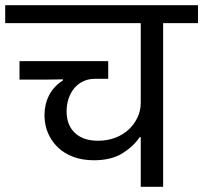

<svg xmlns="http://www.w3.org/2000/svg" viewBox="-40 -718 781 738"><path d="M501 -191H497Q473 -155 430 -128.5Q387 -102 321 -102Q277 -102 242 -115Q207 -128 182.5 -151.5Q158 -175 144.5 -206.5Q131 -238 131 -275Q131 -317 148.5 -351.5Q166 -386 202 -409V-413L137 -412H35V-483H376V-415H323Q300 -415 280 -405.5Q260 -396 246 -379.5Q232 -363 224 -340Q216 -317 216 -290Q216 -237 248 -207Q280 -177 337 -177Q373 -177 403 -188.5Q433 -200 454.5 -220Q476 -240 488.5 -266.5Q501 -293 501 -322V-629H-20V-698H721V-629H587V0H501Z"/></svg>

Font: IBM Plex Sans Devanagari Text
Style: Regular
Weight: 450
Designer: Mike Abbink, Paul van der Laan, Pieter van Rosmalen, Erin McLaughlin
Foundry: Bold Monday
Version: Version 1.1